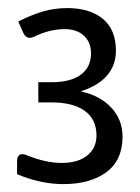

<svg xmlns="http://www.w3.org/2000/svg" viewBox="-20 -742 352 482"><path d="M287.6 -398.9Q287.6 -339.8 247.1 -309.8Q206.5 -279.8 138.7 -279.8Q82.5 -279.8 22.9 -304.7V-337.9Q22.9 -346.2 26.4 -350.6Q29.8 -355 36.1 -355Q41 -355 45.4 -353Q94.2 -333 134.8 -333Q175.8 -333 199 -351.6Q222.2 -370.1 222.2 -401.9Q222.2 -442.4 192.9 -463.6Q163.6 -484.9 109.4 -484.9H76.2V-535.6H109.4Q157.7 -535.6 183.1 -554.7Q208.5 -573.7 208.5 -607.9Q208.5 -636.2 190.4 -652.6Q172.4 -668.9 142.6 -668.9Q104.5 -668.9 64.5 -649.4Q58.6 -647 54.7 -647Q44.4 -647 38.6 -659.2L25.9 -688Q56.2 -703.6 85.9 -712.6Q115.7 -721.7 148.9 -721.7Q205.6 -721.7 238.3 -694.6Q271 -667.5 271 -614.7Q271 -578.1 248.5 -552.2Q226.1 -526.4 182.6 -512.7Q231.4 -502 259.5 -471.7Q287.6 -441.4 287.6 -398.9Z"/></svg>

Font: Lycee Sans
Style: Regular
Weight: 400
Designer: Justin Alvin
Foundry: Alkove Design
Version: Version 1.030